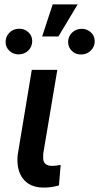

<svg xmlns="http://www.w3.org/2000/svg" viewBox="-20 -845 449 870"><path d="M239.7 -528.3 175.8 -147.9V-126Q177.2 -94.7 213.9 -93.3Q232.9 -93.3 254.9 -97.7L247.1 -4.9Q210.9 5.9 174.3 4.9Q113.8 3.9 83.7 -35.9Q53.7 -75.7 60.1 -142.6L124 -528.3ZM218.8 -825.2H332L244.6 -679.7H170.9ZM5.4 -655.3Q5.4 -678.7 22 -696.3Q38.6 -713.9 65.4 -714.8Q89.8 -715.8 107.9 -699.7Q126 -683.6 126 -658.2Q125.5 -632.8 108.4 -616.2Q91.3 -599.6 66.4 -598.6Q42 -597.7 23.7 -613.8Q5.4 -629.9 5.4 -655.3ZM288.6 -654.8Q289.1 -680.2 306.2 -696.8Q323.2 -713.4 348.1 -714.4Q372.6 -715.3 390.9 -699.2Q409.2 -683.1 409.2 -657.7Q409.2 -634.3 392.3 -616.7Q375.5 -599.1 349.1 -598.1Q323.7 -597.2 306.2 -613.8Q288.6 -630.4 288.6 -654.8Z"/></svg>

Font: Roboto Medium
Style: Italic
Weight: 500
Italic angle: -12°
Designer: Google
Version: Version 2.134; 2016